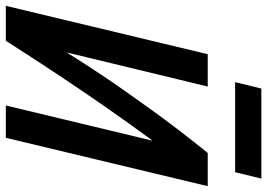

<svg xmlns="http://www.w3.org/2000/svg" viewBox="-157 -768 917 659"><g transform="rotate(90 301.5 -438.5)"><path d="M-8 0 158 -693H269L152 -209Q180 -254 211.5 -302Q243 -350 277 -398.5Q311 -447 347 -497Q383 -547 420.5 -596Q458 -645 497 -693H611L445 0H334L455 -504Q394 -421 338 -340.5Q282 -260 227 -177Q172 -94 112 0ZM254 -787 276 -877H585L563 -787Z"/></g></svg>

Font: Ubuntu Sans Mono SemiBold
Style: Italic
Weight: 600
Italic angle: -13.5°
Monospace: yes
Designer: Dalton Maag Ltd
Foundry: Dalton Maag Ltd
Version: Version 1.006